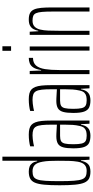

<svg xmlns="http://www.w3.org/2000/svg" viewBox="403 -1186 791 1638"><g transform="rotate(-90 799.0 -367.5)"><path d="M154 8Q118 8 95 -3.5Q72 -15 59.5 -43.5Q47 -72 42 -123.5Q37 -175 37 -255Q37 -335 42 -386.5Q47 -438 59.5 -466.5Q72 -495 95 -506.5Q118 -518 154 -518Q179 -518 196.5 -511Q214 -504 225.5 -488.5Q237 -473 242 -446H246V-743H281V0H255L250 -73H246Q239 -38 225 -20.5Q211 -3 192.5 2.5Q174 8 154 8ZM160 -24Q193 -24 212 -42Q231 -60 238 -100Q244 -136 245 -175Q246 -214 246 -269Q246 -305 244.5 -339Q243 -373 238 -400Q230 -447 210.5 -466.5Q191 -486 156 -486Q129 -486 112.5 -478Q96 -470 87 -446.5Q78 -423 75 -377Q72 -331 72 -255Q72 -179 75.5 -133Q79 -87 88 -63.5Q97 -40 114.5 -32Q132 -24 160 -24Z M460 8Q423 8 399 -3Q375 -14 363.5 -45.5Q352 -77 352 -138Q352 -194 361 -225.5Q370 -257 392.5 -270Q415 -283 454 -283Q464 -283 477 -282.5Q490 -282 504 -281Q518 -280 531 -279.5Q544 -279 554 -278V-324Q554 -374 550.5 -406Q547 -438 537.5 -455.5Q528 -473 510 -479.5Q492 -486 463 -486Q449 -486 431.5 -484Q414 -482 397 -479Q380 -476 369 -473V-506Q386 -511 412.5 -514.5Q439 -518 469 -518Q497 -518 517.5 -513Q538 -508 551.5 -496Q565 -484 573.5 -462.5Q582 -441 585.5 -408.5Q589 -376 589 -330V0H562L558 -73H554Q547 -36 531.5 -19Q516 -2 497 3Q478 8 460 8ZM460 -24Q478 -24 494.5 -27.5Q511 -31 524 -43.5Q537 -56 543 -84Q550 -114 552 -143.5Q554 -173 554 -210V-251H458Q430 -251 414.5 -243Q399 -235 393 -211Q387 -187 387 -138Q387 -92 393 -67Q399 -42 415 -33Q431 -24 460 -24Z M762 8Q725 8 701 -3Q677 -14 665.5 -45.5Q654 -77 654 -138Q654 -194 663 -225.5Q672 -257 694.5 -270Q717 -283 756 -283Q766 -283 779 -282.5Q792 -282 806 -281Q820 -280 833 -279.5Q846 -279 856 -278V-324Q856 -374 852.5 -406Q849 -438 839.5 -455.5Q830 -473 812 -479.5Q794 -486 765 -486Q751 -486 733.5 -484Q716 -482 699 -479Q682 -476 671 -473V-506Q688 -511 714.5 -514.5Q741 -518 771 -518Q799 -518 819.5 -513Q840 -508 853.5 -496Q867 -484 875.5 -462.5Q884 -441 887.5 -408.5Q891 -376 891 -330V0H864L860 -73H856Q849 -36 833.5 -19Q818 -2 799 3Q780 8 762 8ZM762 -24Q780 -24 796.5 -27.5Q813 -31 826 -43.5Q839 -56 845 -84Q852 -114 854 -143.5Q856 -173 856 -210V-251H760Q732 -251 716.5 -243Q701 -235 695 -211Q689 -187 689 -138Q689 -92 695 -67Q701 -42 717 -33Q733 -24 762 -24Z M985 0V-510H1012L1016 -413H1020Q1027 -457 1042 -479.5Q1057 -502 1078 -510Q1099 -518 1124 -518V-482Q1081 -482 1058.5 -456Q1036 -430 1028 -380Q1020 -330 1020 -259V0Z M1184 -669V-743H1223V-669ZM1186 0V-510H1221V0Z M1320 0V-510H1347L1351 -437H1355Q1359 -458 1368.5 -476.5Q1378 -495 1397.5 -506.5Q1417 -518 1451 -518Q1485 -518 1505.5 -507.5Q1526 -497 1536.5 -473.5Q1547 -450 1550.5 -412Q1554 -374 1554 -320V0H1519V-315Q1519 -371 1516 -404.5Q1513 -438 1505 -456Q1497 -474 1481.5 -480Q1466 -486 1441 -486Q1409 -486 1391 -469Q1373 -452 1365.5 -421.5Q1358 -391 1356.5 -350.5Q1355 -310 1355 -264V0Z"/></g></svg>

Font: Saira UltraCondensed Thin
Style: Regular
Weight: 250
Width: 1
Designer: Hector Gatti with collaboration of the Omnibus-Type team
Foundry: Omnibus-Type
Version: Version 1.101